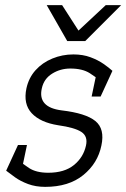

<svg xmlns="http://www.w3.org/2000/svg" viewBox="-20 -720 492 748"><path d="M156 8 168 -47Q231 -47 268 -77Q305 -107 315 -153Q323 -189 297 -206Q271 -223 207 -232L220 -290Q314 -279 351.5 -248.5Q389 -218 375 -153Q361 -84 304.5 -38Q248 8 156 8ZM266 -508 254 -453Q215 -453 183 -433Q151 -413 143 -376Q126 -302 220 -290L207 -232Q137 -243 103.5 -279Q70 -315 83 -376Q92 -417 118.5 -446.5Q145 -476 184 -492Q223 -508 266 -508ZM4 -55 48 -99Q65 -84 93 -65.5Q121 -47 168 -47L156 8Q119 8 89.5 -3Q60 -14 39 -29Q18 -44 4 -55ZM374 -402Q358 -417 329.5 -435Q301 -453 254 -453L266 -508Q303 -508 332.5 -497Q362 -486 383.5 -471Q405 -456 418 -444ZM85 -155 64 -55H4L50 -155ZM337 -344 358 -444H418L372 -344ZM242 -560 392 -700H452L312 -560ZM312 -560H242L162 -700H222Z"/></svg>

Font: Epunda Slab Light
Style: Italic
Weight: 300
Italic angle: -12°
Designer: Simon Atzbach
Foundry: typofactur
Version: Version 1.102